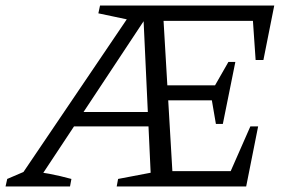

<svg xmlns="http://www.w3.org/2000/svg" viewBox="-51 -671 1037 691"><path d="M5 -10 432 -641H535L572 -10H493L465 -613H478L79 -10ZM-31 0 -25 -27 45 -57Q87 -53 126.5 -45.5Q166 -38 206 -27L201 0ZM188 -216 199 -268H510V-216ZM520 -310V-364H763L752 -310ZM726 -225 707 -336 771 -448H796L751 -225ZM850 -216H878L835 0H369L374 -27L521 -55H816L766 -25ZM936 -651 897 -455H869L857 -629L897 -596H431L303 -623L309 -651Z"/></svg>

Font: Piazzolla 24pt
Style: Italic
Weight: 400
Italic angle: -11.3°
Designer: Juan Pablo del Peral
Foundry: Huerta Tipografica
Version: Version 2.005